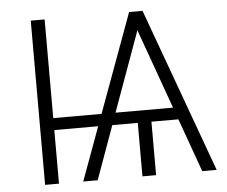

<svg xmlns="http://www.w3.org/2000/svg" viewBox="-51 -770 980 828"><g transform="rotate(-5 439.0 -355.5)"><path d="M171.4 -283.7H380.4L537.1 -710.9H595.2L854 0H791.5L708.5 -231.4H591.8V0H532.7V-231.4H422.4L338.9 0H276.4L361.3 -231.9H171.4V0H111.3V-710.9H171.4ZM440.9 -283.7H689.9L565.9 -629.4Z"/></g></svg>

Font: Roboto Light
Style: Regular
Weight: 300
Designer: Google
Version: Version 2.134; 2016; ttfautohint (v1.6)